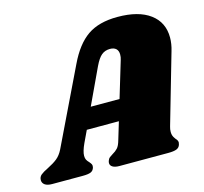

<svg xmlns="http://www.w3.org/2000/svg" viewBox="-140 -790 959 902"><g transform="rotate(-15 339.0 -339.5)"><path d="M611 -118Q607 -105 607 -92Q607 -81 610 -73.5Q613 -66 616.5 -61.5Q620 -57 621 -55Q631 -45 631 -35Q631 -33 629 -25Q625 -11 611.5 -5.5Q598 0 570 0H333Q312 0 300.5 -7Q289 -14 289 -26Q289 -32 292 -39Q295 -47 300.5 -51.5Q306 -56 316 -62Q332 -71 342 -82Q352 -93 359 -118L385 -204H229L202 -147Q185 -110 185 -89Q185 -77 189 -69.5Q193 -62 201 -54Q208 -46 210.5 -40.5Q213 -35 211 -26Q207 -11 194.5 -5.5Q182 0 155 0H6Q-17 0 -29 -8.5Q-41 -17 -41 -31Q-41 -47 -29.5 -56.5Q-18 -66 5 -77Q35 -92 53 -106.5Q71 -121 84 -147L262 -516Q303 -602 358.5 -640.5Q414 -679 505 -679Q607 -679 663 -637.5Q719 -596 719 -522Q719 -491 709 -458ZM415 -304 468 -480Q472 -492 472 -505Q472 -524 461.5 -533.5Q451 -543 432 -543Q408 -543 391 -529Q374 -515 357 -479L275 -304Z"/></g></svg>

Font: Shrikhand
Style: Regular
Weight: 400
Italic angle: -14°
Version: Version 1.000;PS 1.000;hotconv 1.0.88;makeotf.lib2.5.647800